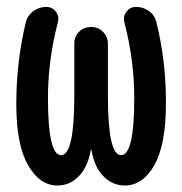

<svg xmlns="http://www.w3.org/2000/svg" viewBox="-20 -540 540 569"><path d="M150.4 9.8Q97.7 9.8 63 -50.8Q28.3 -111.3 28.3 -231.4Q28.3 -357.4 56.6 -474.6Q61.5 -494.1 78.6 -506.8Q95.7 -519.5 117.2 -519.5Q134.8 -519.5 145.5 -505.4Q156.2 -491.2 151.4 -473.6Q122.1 -360.4 122.1 -250Q122.1 -80.1 161.1 -80.1Q200.2 -80.1 200.2 -255.9V-410.2Q200.2 -431.6 214.4 -445.8Q228.5 -460 250 -460Q271.5 -460 285.6 -445.3Q299.8 -430.7 299.8 -410.2V-255.9Q299.8 -80.1 338.9 -80.1Q377.9 -80.1 377.9 -250Q377.9 -361.3 348.6 -473.6Q343.8 -490.2 354.5 -504.9Q365.2 -519.5 382.8 -519.5Q404.3 -519.5 421.4 -507.3Q438.5 -495.1 443.4 -474.6Q472.7 -356.4 471.7 -231.4Q471.7 -111.3 437.5 -50.8Q403.3 9.8 349.6 9.8Q313.5 9.8 286.6 -17.6Q259.8 -44.9 251 -94.7Q251 -96.7 250 -96.7Q249 -96.7 249 -94.7Q240.2 -44.9 213.4 -17.6Q186.5 9.8 150.4 9.8Z"/></svg>

Font: Rounded Mgen+ 2m medium
Style: Regular
Weight: 500
Designer: [Source Han Sans]
Ryoko NISHIZUKA  (kana & ideographs); Paul D. Hunt (Latin, Greek & Cyrillic); Wenlong ZHANG  (bopomofo
Version: Version 1.059.20150602